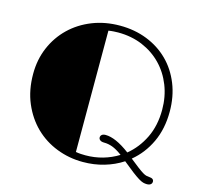

<svg xmlns="http://www.w3.org/2000/svg" viewBox="-106 -815 1009 963"><g transform="rotate(15 398.5 -333.5)"><path d="M43 -353.5Q43 -428.2 70.1 -491.5Q97.2 -554.7 145.3 -601.1Q193.4 -647.5 259 -673.6Q324.7 -699.7 402.3 -699.7Q478.5 -699.7 543 -674.3Q607.4 -648.9 654.3 -602.5Q701.2 -556.2 727.5 -491Q753.9 -425.8 753.9 -346.7Q753.9 -258.3 721.2 -188.2Q688.5 -118.2 630.9 -70.8Q659.2 -47.9 676.8 -34.7Q694.3 -21.5 705.3 -14.9Q716.3 -8.3 723.4 -6.6Q730.5 -4.9 738.3 -4.4Q752 -3.4 757.6 1.2Q763.2 5.9 763.2 13.7Q763.2 22.9 756.3 28.3Q749.5 33.7 736.8 33.7Q727.1 33.7 717.3 31Q707.5 28.3 693.1 19.5Q678.7 10.7 657.2 -5.6Q635.7 -22 602.5 -49.3Q559.1 -21 507.3 -5.9Q455.6 9.3 397.5 9.3Q325.7 9.3 261.2 -15.9Q196.8 -41 148.4 -88.1Q100.1 -135.3 71.5 -202.4Q43 -269.5 43 -353.5ZM351.6 -30.3Q365.7 -27.8 378.7 -27.1Q391.6 -26.4 401.9 -26.4Q448.2 -26.4 491.2 -38.6Q534.2 -50.8 571.8 -74.2Q541 -96.7 519.3 -104.5Q497.6 -112.3 476.6 -112.3Q462.4 -112.3 455.1 -117.9Q447.8 -123.5 447.8 -131.8Q447.8 -140.1 454.3 -145.8Q460.9 -151.4 474.1 -151.4Q499 -151.4 530.5 -137.7Q562 -124 601.1 -94.7Q652.8 -136.7 683.8 -200.4Q714.8 -264.2 714.8 -346.7Q714.8 -414.1 691.9 -472.2Q668.9 -530.3 627.4 -573Q585.9 -615.7 528.6 -639.9Q471.2 -664.1 401.9 -664.1Q392.1 -664.1 379.2 -663.3Q366.2 -662.6 351.6 -660.2Z"/></g></svg>

Font: Limelight
Style: Regular
Weight: 400
Designer: Nicole Fally with help from Eben Sorkin
Foundry: Nicole Fally with help from Eben Sorkin
Version: Version 1.002